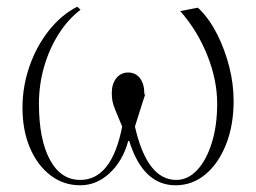

<svg xmlns="http://www.w3.org/2000/svg" viewBox="-20 -538 763 572"><path d="M219 14Q169 14 130 -16Q91 -46 69 -98Q47 -150 47 -217Q47 -281 68 -341Q89 -401 126 -447.5Q163 -494 210 -518L220 -509Q183 -481 155 -437Q127 -393 111.5 -339.5Q96 -286 96 -229Q96 -123 128.5 -62.5Q161 -2 219 -2Q313 -2 344 -161Q331 -192 324 -209Q317 -226 315 -237Q313 -248 313 -261Q313 -288 326.5 -305Q340 -322 362 -322Q384 -322 397 -305Q410 -288 410 -259Q410 -253 412 -257Q414 -261 415.5 -265Q417 -269 415 -264Q413 -259 405.5 -235.5Q398 -212 382 -161Q418 -2 505 -2Q540 -2 567.5 -31.5Q595 -61 611 -112.5Q627 -164 627 -229Q627 -300 597.5 -373.5Q568 -447 517 -505L569 -515L574 -511Q605 -480 627.5 -435Q650 -390 663 -339Q676 -288 676 -237Q676 -165 653.5 -108Q631 -51 592 -18.5Q553 14 503 14Q406 14 365 -118H362Q346 -59 307 -22.5Q268 14 219 14Z"/></svg>

Font: Literata 72pt ExtraLight
Style: Regular
Weight: 200
Designer: Latin by Veronika Burian and Jose Scaglione. Greek by Irene Vlachou. Cyrillic by Vera Evstafieva.
Foundry: TypeTogether
Version: Version 3.002